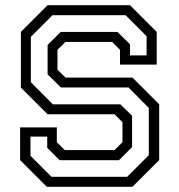

<svg xmlns="http://www.w3.org/2000/svg" viewBox="-20 -720 691 740"><path d="M160.5 0 57.5 -103V-229H199V-172L229.5 -141.5H421.5L452 -172V-249L421.5 -279.5H163.5L60.5 -382.5V-597L163.5 -700H481L584 -597V-471H442.5V-528L412 -558.5H232.5L201.5 -528V-451.5L232.5 -421H490.5L593.5 -318V-103L490.5 0ZM178.5 -38.5H470L553.5 -122V-304L475 -383H214.5L163.5 -433.5V-547L214 -597H432.5L481 -549.5V-506.5H545V-580.5L464 -661.5H182.5L99 -578V-403L183.5 -318H443.5L489 -274V-153L438.5 -102.5H210L162 -150.5V-193.5H97.5V-119.5Z"/></svg>

Font: Tourney Thin
Style: Regular
Weight: 400
Version: Version 1.015